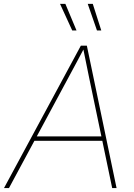

<svg xmlns="http://www.w3.org/2000/svg" viewBox="-38 -961 687 981"><path d="M-17.6 0 375 -727.5H405.8L557.6 0H535.2L417.5 -563.5Q409.7 -602.5 401.6 -641.6Q393.6 -680.7 385.7 -719.7H394.5Q373.5 -680.7 353 -641.6Q332.5 -602.5 311 -563.5L7.8 0ZM129.4 -241.7 133.3 -264.2H494.1L490.2 -241.7ZM457.5 -805.2 410.2 -941.4H436L479.5 -805.2ZM331.1 -805.2 268.6 -941.4H295.9L353 -805.2Z"/></svg>

Font: Inter 18pt Thin
Style: Italic
Weight: 250
Italic angle: -9.3988°
Version: Version 4.001;git-66647c0bb